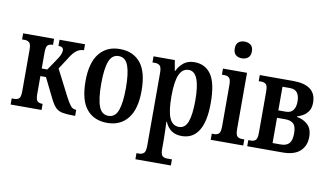

<svg xmlns="http://www.w3.org/2000/svg" viewBox="-93 -973 2448 1424"><g transform="rotate(10 1131.0 -261.0)"><path d="M14 0V-46H35Q56 -46 69 -57Q82 -68 82 -113V-423Q82 -467 68.5 -478.5Q55 -490 35 -490H14V-536H247V-490H241Q222 -490 208.5 -479.5Q195 -469 195 -424V-303H237L304 -402Q319 -427 322.5 -440.5Q326 -454 326 -462Q326 -490 288 -490V-536H480V-491Q450 -491 425 -473Q400 -455 372 -408L318 -325L418 -130Q439 -89 456 -67.5Q473 -46 495 -46H500V0H492Q438 0 405.5 -6Q373 -12 352.5 -32.5Q332 -53 311 -96L237 -246H195V-112Q195 -67 208.5 -56.5Q222 -46 241 -46H247V0Z M742 10Q642 10 586.5 -57.5Q531 -125 531 -268Q531 -406 587 -476Q643 -546 742 -546Q842 -546 897.5 -478.5Q953 -411 953 -268Q953 -130 897 -60Q841 10 742 10ZM742 -43Q793 -43 814 -99.5Q835 -156 835 -268Q835 -380 814 -436.5Q793 -493 742 -493Q691 -493 670 -436.5Q649 -380 649 -268Q649 -156 670 -99.5Q691 -43 742 -43Z M996 239V193H1018Q1035 193 1050 182Q1065 171 1065 126V-422Q1065 -467 1051 -478.5Q1037 -490 1018 -490H996V-536H1156L1170 -457H1173Q1191 -495 1222.5 -520.5Q1254 -546 1304 -546Q1386 -546 1430 -481Q1474 -416 1474 -268Q1474 -129 1430.5 -59.5Q1387 10 1304 10Q1257 10 1226 -11.5Q1195 -33 1178 -74H1174Q1175 -51 1176.5 -13.5Q1178 24 1178 59V129Q1178 172 1192 182.5Q1206 193 1224 193H1263V239ZM1272 -53Q1318 -53 1338 -106.5Q1358 -160 1358 -268Q1358 -482 1272 -482Q1223 -482 1200.5 -429.5Q1178 -377 1178 -268Q1178 -155 1200.5 -104Q1223 -53 1272 -53Z M1643 -635Q1615 -635 1597 -650Q1579 -665 1579 -698Q1579 -732 1597 -746.5Q1615 -761 1643 -761Q1670 -761 1689 -746.5Q1708 -732 1708 -698Q1708 -665 1689 -650Q1670 -635 1643 -635ZM1521 0V-46H1540Q1560 -46 1573.5 -57.5Q1587 -69 1587 -114V-422Q1587 -467 1573.5 -478.5Q1560 -490 1540 -490H1519V-536H1700V-113Q1700 -68 1713.5 -57Q1727 -46 1747 -46H1766V0Z M1796 0V-46H1817Q1837 -46 1850.5 -57.5Q1864 -69 1864 -114V-422Q1864 -468 1850.5 -479Q1837 -490 1817 -490H1796V-536H2047Q2221 -536 2221 -403Q2221 -363 2204.5 -338.5Q2188 -314 2165 -301Q2142 -288 2122 -282V-278Q2169 -271 2203 -240Q2237 -209 2237 -147Q2237 -80 2193.5 -40Q2150 0 2062 0ZM1977 -302H2033Q2071 -302 2088.5 -326Q2106 -350 2106 -391Q2106 -434 2088.5 -457Q2071 -480 2033 -480H1977ZM1977 -56H2038Q2082 -56 2102 -79Q2122 -102 2122 -154Q2122 -206 2101.5 -226Q2081 -246 2040 -246H1977Z"/></g></svg>

Font: Noto Serif ExtraCondensed SemiBold
Style: Regular
Weight: 600
Width: 2
Designer: Monotype Design Team
Foundry: Monotype Imaging Inc.
Version: Version 2.015; ttfautohint (v1.8.4.7-5d5b)